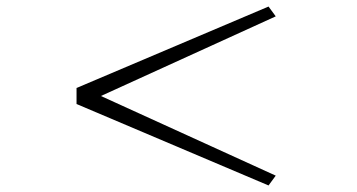

<svg xmlns="http://www.w3.org/2000/svg" viewBox="-20 -582 1090 587"><path d="M214 -264V-313L801 -562L823 -532L288.5 -288.5L823 -45L801 -15Z"/></svg>

Font: League Mono Extended Thin
Style: Regular
Weight: 100
Width: 9
Designer: Tyler Finck
Foundry: The League of Moveable Type / Tyler Finck
Version: Version 2.210